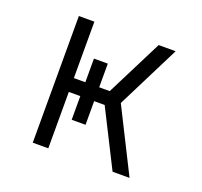

<svg xmlns="http://www.w3.org/2000/svg" viewBox="-98 -642 796 755"><g transform="rotate(20 300.0 -265.0)"><path d="M110 0V-530H175V-294H223V-393H281V-294H325L444 -530H515L382 -265L515 0H444L325 -236H281V-137H223V-236H175V0Z"/></g></svg>

Font: Iosevka Curly Light Extended
Style: Regular
Weight: 300
Width: 7
Monospace: yes
Designer: Belleve Invis
Foundry: Belleve Invis
Version: Version 11.1.0; ttfautohint (v1.8.3)